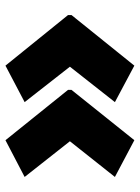

<svg xmlns="http://www.w3.org/2000/svg" viewBox="78 -642 524 721"><g transform="rotate(90 340.5 -281.0)"><path d="M36 -287 226 -523 363 -450 230 -281 363 -111 226 -39 36 -274ZM317 -287 506 -523 644 -450 510 -281 644 -111 506 -39 317 -274Z"/></g></svg>

Font: Noto Sans Hebrew Thin Black
Style: Regular
Weight: 900
Version: Version 3.001